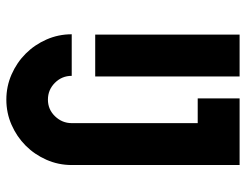

<svg xmlns="http://www.w3.org/2000/svg" viewBox="-105 -657 775 605"><g transform="rotate(90 282.5 -354.5)"><path d="M89 -267V-722H221V-267ZM294 13Q252 13 214.5 -3.5Q177 -20 149 -48Q121 -76 104.5 -113.5Q88 -151 88 -193H219Q219 -162 241 -140Q263 -118 294 -118Q325 -118 346.5 -140.5Q368 -163 368 -193V-590H290V-722H500V-193Q500 -151 483.5 -113.5Q467 -76 439 -48Q411 -20 373.5 -3.5Q336 13 294 13Z"/></g></svg>

Font: PostBus
Style: Regular
Weight: 400
Designer: Peter Wiegel
Version: Version 1.001